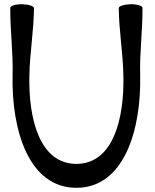

<svg xmlns="http://www.w3.org/2000/svg" viewBox="-20 -838 739 915"><path d="M29 -801C28 -694 43 -588 40 -481C34 -218 117 57 344 57C571 57 654 -218 648 -481C645 -588 660 -694 659 -801C659 -810 634 -818 603 -818C571 -817 546 -809 546 -799C547 -692 566 -586 568 -479C573 -274 520 -57 344 -57C168 -57 115 -274 120 -479C122 -586 141 -692 142 -799C142 -809 117 -817 85 -818C54 -818 29 -810 29 -801Z"/></svg>

Font: Nupuram SemiBold
Style: Regular
Weight: 600
Designer: Santhosh Thottingal (santhosh.thottingal@gmail.com)
Foundry: SMC
Version: Version 1.000